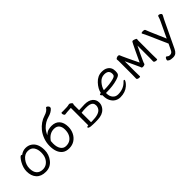

<svg xmlns="http://www.w3.org/2000/svg" viewBox="160 -1819 3087 3087"><g transform="rotate(-45 1703.0 -275.5)"><path d="M267 -43Q316 -43 354.5 -69.5Q393 -96 416 -142Q439 -188 439 -258Q439 -328 406.5 -377Q374 -426 301 -426Q228 -426 175.5 -357.5Q123 -289 123 -207.5Q123 -126 160.5 -84.5Q198 -43 267 -43ZM194 -445Q249 -486 309 -486Q369 -486 413 -457Q506 -396 506 -245Q506 -143 442 -62.5Q378 18 272.5 18Q167 18 111.5 -42.5Q56 -103 56 -207Q56 -287 105 -374Q126 -410 146 -432Q166 -454 176.5 -454Q187 -454 194 -445Z M678 -277Q675 -244 675 -222Q675 -141 707.5 -93.5Q740 -46 796.5 -46Q853 -46 890.5 -71Q928 -96 949 -140Q970 -184 970 -246Q970 -308 940.5 -344Q911 -380 851 -380Q747 -380 678 -277ZM704 -382Q745 -422 784.5 -432Q824 -442 856 -442Q945 -442 992.5 -388.5Q1040 -335 1040 -239Q1040 -171 1011.5 -112.5Q983 -54 930 -18.5Q877 17 806 17Q735 17 692 -15.5Q649 -48 628 -102.5Q607 -157 607 -233Q607 -309 632.5 -379Q658 -449 700 -502Q783 -603 895 -637Q972 -660 1001 -709Q1004 -715 1014.5 -715Q1025 -715 1040 -700Q1055 -685 1055 -671.5Q1055 -658 1049 -649Q1009 -600 922 -576.5Q835 -553 768 -484Q731 -444 704 -382Z M1599 -166Q1599 -230 1534 -248Q1505 -256 1452.5 -256Q1400 -256 1349 -248V-34L1370 -33Q1535 -33 1579 -100Q1599 -131 1599 -166ZM1399 16 1352 15 1336 14Q1294 14 1271.5 6Q1249 -2 1249 -12Q1249 -19 1255.5 -24Q1262 -29 1273 -29H1282V-426L1197 -421Q1185 -420 1170 -418Q1155 -416 1144 -415H1143Q1132 -415 1123.5 -431Q1115 -447 1115 -463Q1115 -479 1129 -479L1160 -478Q1264 -478 1288 -487Q1296 -490 1305.5 -490Q1315 -490 1327 -483Q1357 -466 1357 -449L1350 -425V-306Q1423 -311 1479 -311Q1569 -311 1618 -270.5Q1667 -230 1667 -163Q1667 -120 1646 -84Q1602 -8 1506 9Q1466 16 1399 16Z M1879 -252Q1991 -252 2086 -278Q2122 -289 2132.5 -302Q2143 -315 2143 -341Q2143 -428 2042 -428Q1973 -428 1923 -370.5Q1873 -313 1859 -252ZM1783 -254 1793 -255Q1808 -334 1879 -410Q1950 -486 2043 -486Q2105 -486 2141 -464Q2209 -425 2209 -340Q2209 -306 2203.5 -286Q2198 -266 2178 -253.5Q2158 -241 2113 -227Q2013 -196 1864 -196H1851V-186Q1851 -121 1884.5 -81Q1918 -41 1975 -41Q2101 -41 2179 -125Q2192 -140 2202 -140Q2212 -140 2212 -129.5Q2212 -119 2197.5 -96Q2183 -73 2153 -46Q2080 18 1968 18Q1917 18 1875.5 -7.5Q1834 -33 1810 -81Q1786 -129 1786 -195V-209Q1764 -226 1764 -240Q1764 -254 1783 -254Z M2746 -18 2748 -106V-377Q2714 -311 2690.5 -259.5Q2667 -208 2643 -156Q2619 -104 2619 -94.5Q2619 -85 2604 -78.5Q2589 -72 2568 -72Q2547 -72 2543 -85L2536 -104Q2533 -115 2496.5 -191Q2460 -267 2425 -344V-106L2427 -1Q2427 10 2408 10Q2389 10 2373 3Q2357 -4 2357 -16L2359 -106V-422L2356 -450L2357 -456Q2359 -465 2376 -473.5Q2393 -482 2406 -482Q2419 -482 2426.5 -478Q2434 -474 2436 -466.5Q2438 -459 2451 -430.5Q2464 -402 2488.5 -349Q2513 -296 2537 -247Q2561 -198 2580 -159Q2626 -260 2663.5 -337Q2701 -414 2713.5 -440Q2726 -466 2733 -476.5Q2740 -487 2751 -487Q2762 -487 2789.5 -477Q2817 -467 2817 -456L2814 -425V-106L2816 -1Q2816 9 2798 9Q2780 9 2763 2Q2746 -5 2746 -18Z M2935 -464Q2935 -480 2972.5 -480Q3010 -480 3016 -464Q3024 -441 3044 -393L3160 -124L3283 -383Q3303 -422 3319 -476Q3322 -485 3336.5 -485Q3351 -485 3368 -474Q3385 -463 3385 -452Q3385 -441 3379.5 -430.5Q3374 -420 3363 -399.5Q3352 -379 3343 -361L3132 82Q3112 124 3086.5 144Q3061 164 3022 164H3012Q2993 164 2969 160Q2945 156 2922 137Q2917 132 2917 121Q2917 110 2927 92.5Q2937 75 2947 75Q2957 75 2969.5 88Q2982 101 3008.5 101Q3035 101 3050.5 89Q3066 77 3080 46L3124 -46L2978 -377Q2956 -425 2945.5 -443.5Q2935 -462 2935 -464Z"/></g></svg>

Font: ToneOZ-Pinyin-WenKai-Regular
Style: Regular
Weight: 400
Designer: Fontworks Inc.
Foundry: ToneOZ
Version: Version 0.240331